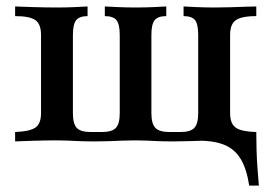

<svg xmlns="http://www.w3.org/2000/svg" viewBox="-20 -436 836 592"><path d="M748.4 136.3Q740.3 83.9 721.8 53.6Q703.2 23.4 671.4 10.5Q639.5 -2.4 591.1 -2.4L653.2 -20.2L753.2 -29H770.2Q770.2 -3.2 771 25Q771.8 53.2 773.8 81.5Q775.8 109.7 778.2 136.3ZM26.6 0V-29Q71 -30.6 88.7 -42.3Q106.5 -54 106.5 -87.1V-328.2Q106.5 -362.1 88.7 -374.2Q71 -386.3 26.6 -386.3V-416.1Q45.2 -415.3 82.7 -414.1Q120.2 -412.9 155.6 -412.9Q184.7 -412.9 210.9 -414.1Q237.1 -415.3 250 -416.1V-386.3Q225 -386.3 214.9 -373.8Q204.8 -361.3 204.8 -328.2V-87.1Q204.8 -54 216.9 -41.5Q229 -29 258.9 -29H294.4Q325 -29 337.1 -41.5Q349.2 -54 349.2 -87.1V-328.2Q349.2 -361.3 339.1 -373.8Q329 -386.3 303.2 -386.3V-416.1Q316.9 -415.3 344 -414.1Q371 -412.9 399.2 -412.9Q426.6 -412.9 453.2 -414.1Q479.8 -415.3 492.7 -416.1V-386.3Q466.9 -386.3 456.9 -373.8Q446.8 -361.3 446.8 -328.2V-87.1Q446.8 -54 459.3 -41.5Q471.8 -29 501.6 -29H537.1Q566.9 -29 579 -41.5Q591.1 -54 591.1 -87.1V-328.2Q591.1 -361.3 581.5 -373.8Q571.8 -386.3 546 -386.3V-416.1Q559.7 -415.3 586.3 -414.1Q612.9 -412.9 642.7 -412.9Q666.1 -412.9 690.7 -413.7Q715.3 -414.5 736.7 -415.3Q758.1 -416.1 770.2 -416.1V-386.3Q740.3 -386.3 722.6 -381Q704.8 -375.8 697.2 -363.3Q689.5 -350.8 689.5 -328.2V-87.1Q689.5 -65.3 697.2 -52.8Q704.8 -40.3 722.6 -35.1Q740.3 -29.8 770.2 -29V0Q758.1 -0.8 736.7 -1.2Q715.3 -1.6 690.3 -2Q665.3 -2.4 641.9 -2.4Q621 -2.4 601.6 -2Q582.3 -1.6 561.7 -0.8Q541.1 0 515.3 0Q486.3 0 467.7 -0.8Q449.2 -1.6 433.5 -2.4Q417.7 -3.2 398.4 -3.2Q378.2 -3.2 358.9 -2.4Q339.5 -1.6 319.4 -0.8Q299.2 0 273.4 0Q243.5 0 225 -0.8Q206.5 -1.6 191.1 -2.4Q175.8 -3.2 156.5 -3.2Q120.2 -3.2 82.7 -2Q45.2 -0.8 26.6 0Z"/></svg>

Font: Playfair SemiBold
Style: Regular
Weight: 600
Designer: Claus Eggers Sørensen
Foundry: Claus Eggers Sørensen
Version: Version 2.001;gftools[0.9.30]